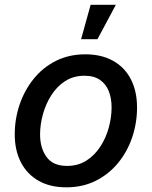

<svg xmlns="http://www.w3.org/2000/svg" viewBox="-20 -783 644 814"><path d="M261.2 11.2Q192.4 11.2 143.6 -16.6Q94.7 -44.4 68.6 -95Q42.5 -145.5 42.5 -213.4Q42.5 -278.3 63 -339.1Q83.5 -399.9 122.3 -448.2Q161.1 -496.6 216.6 -524.7Q272 -552.7 341.8 -552.7Q410.2 -552.7 459.5 -525.1Q508.8 -497.6 534.9 -446.8Q561 -396 561 -327.6Q561 -261.7 540.5 -200.9Q520 -140.1 480.7 -92.3Q441.4 -44.4 386 -16.6Q330.6 11.2 261.2 11.2ZM264.2 -79.6Q311.5 -79.6 346.9 -102.5Q382.3 -125.5 406 -162.4Q429.7 -199.2 441.4 -242.9Q453.1 -286.6 453.1 -327.6Q453.1 -366.2 441.2 -396.5Q429.2 -426.8 403.8 -444.3Q378.4 -461.9 338.4 -461.9Q291.5 -461.9 256.3 -439.2Q221.2 -416.5 197.5 -379.2Q173.8 -341.8 161.9 -298.3Q149.9 -254.9 149.9 -212.9Q149.9 -155.8 177.2 -117.7Q204.6 -79.6 264.2 -79.6ZM323.7 -616.7 364.3 -762.7H471.2L393.1 -616.7Z"/></svg>

Font: Inter Medium
Style: Italic
Weight: 500
Italic angle: -9.3988°
Designer: Rasmus Andersson
Foundry: rsms
Version: Version 4.001;git-66647c0bb